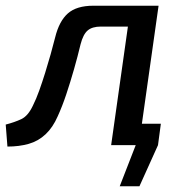

<svg xmlns="http://www.w3.org/2000/svg" viewBox="-34 -508 639 672"><path d="M372 -75H529L519 0L454 144H385L441 0H362ZM508 -488 498 -415H319Q289 -415 273 -401.5Q257 -388 248 -353Q238 -311 225 -265.5Q212 -220 198 -178Q184 -136 168 -101Q151 -62 125.5 -38Q100 -14 66.5 -4.5Q33 5 -8 5L-14 -72Q17 -80 40.5 -91Q64 -102 81 -138Q93 -162 103.5 -191.5Q114 -221 124 -253Q134 -285 143 -317Q152 -349 159 -377Q173 -434 203.5 -461Q234 -488 293 -488ZM521 -488 452 0H355L424 -488Z"/></svg>

Font: Exo 2 Medium
Style: Italic
Weight: 500
Italic angle: -8°
Designer: Natanael Gama
Foundry: Natanael Gama
Version: Version 2.010